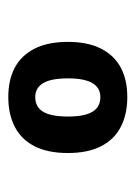

<svg xmlns="http://www.w3.org/2000/svg" viewBox="48 -764 327 463"><g transform="rotate(-90 211.5 -532.5)"><path d="M209 -389Q168 -389 137.5 -404.5Q107 -420 90.5 -452Q74 -484 74 -532Q74 -581 90.5 -613Q107 -645 137.5 -660.5Q168 -676 209 -676Q250 -676 279.5 -660.5Q309 -645 325.5 -613Q342 -581 342 -532Q342 -484 325.5 -452Q309 -420 279.5 -404.5Q250 -389 209 -389ZM209 -454Q231 -454 242.5 -473Q254 -492 254 -532Q254 -573 242.5 -592Q231 -611 209 -611Q185 -611 173.5 -592Q162 -573 162 -532Q162 -492 173.5 -473Q185 -454 209 -454Z"/></g></svg>

Font: Maven Pro ExtraBold
Style: Regular
Weight: 800
Designer: Joe Prince
Foundry: Joe Prince
Version: Version 2.100